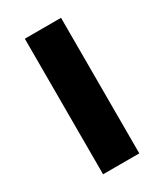

<svg xmlns="http://www.w3.org/2000/svg" viewBox="-141 -588 555 648"><g transform="rotate(-30 136.5 -264.0)"><path d="M206.5 -528.3V0H65.4V-528.3Z"/></g></svg>

Font: Vazirmatn RD
Style: Bold
Weight: 700
Designer: Saber Rastikerdar
Foundry: Saber Rastikerdar
Version: Version 32.102